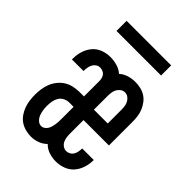

<svg xmlns="http://www.w3.org/2000/svg" viewBox="-207 -805 914 914"><g transform="rotate(45 250.0 -348.0)"><path d="M167 8Q149 8 130 3Q111 -2 95.5 -12.5Q80 -23 69 -39Q58 -55 51.5 -72.5Q45 -90 42.5 -109Q40 -128 40 -147Q40 -167 43 -187Q46 -207 53.5 -225.5Q61 -244 74 -260Q87 -276 104 -286.5Q121 -297 141 -301.5Q161 -306 181 -306H211V-408Q211 -417 209 -426.5Q207 -436 201 -443.5Q195 -451 186 -454.5Q177 -458 168 -458Q157 -458 147.5 -451.5Q138 -445 133 -435.5Q128 -426 126 -415Q124 -404 124 -393V-390H46V-397Q46 -422 53.5 -446.5Q61 -471 77.5 -490.5Q94 -510 118 -519Q142 -528 168 -528Q191 -528 213.5 -521.5Q236 -515 253 -500Q270 -515 291.5 -521.5Q313 -528 335 -528Q353 -528 371 -524Q389 -520 404 -510.5Q419 -501 430 -486.5Q441 -472 448 -455.5Q455 -439 457.5 -421Q460 -403 460 -385V-225H289V-135Q289 -123 290.5 -111Q292 -99 297 -88Q302 -77 312.5 -69.5Q323 -62 335 -62Q345 -62 355 -67.5Q365 -73 370.5 -82.5Q376 -92 378 -103Q380 -114 380 -124V-125H458V-124Q458 -98 450 -73Q442 -48 425.5 -29Q409 -10 384.5 -1Q360 8 335 8Q311 8 288 0.5Q265 -7 249 -24Q233 -8 211.5 0Q190 8 167 8ZM289 -295H382V-385Q382 -397 380.5 -409.5Q379 -422 373.5 -432.5Q368 -443 358 -450.5Q348 -458 335 -458Q323 -458 313 -450.5Q303 -443 297.5 -432.5Q292 -422 290.5 -409.5Q289 -397 289 -385ZM167 -62Q176 -62 184 -67.5Q192 -73 197 -81Q202 -89 204.5 -98Q207 -107 208.5 -116Q210 -125 210.5 -134Q211 -143 211 -153V-236H181Q166 -236 152 -228.5Q138 -221 130.5 -208Q123 -195 120.5 -180Q118 -165 118 -150Q118 -136 120 -122Q122 -108 127 -95Q132 -82 142.5 -72Q153 -62 167 -62ZM100 -636V-704H400V-636Z"/></g></svg>

Font: Iosevka Curly
Style: Regular
Weight: 400
Monospace: yes
Designer: Belleve Invis
Foundry: Belleve Invis
Version: Version 22.1.2; ttfautohint (v1.8.4)